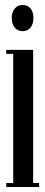

<svg xmlns="http://www.w3.org/2000/svg" viewBox="-20 -750 182 770"><path d="M5 -16H33V-534H5V-550H113V-16H137V0H5ZM71 -730Q91 -730 102.5 -716Q114 -702 114 -678Q114 -654 102.5 -639.5Q91 -625 71 -625Q51 -625 39 -639.5Q27 -654 27 -678Q27 -701 39 -715.5Q51 -730 71 -730Z"/></svg>

Font: FFF_Magyar-Nemzet Bold
Style: Regular
Weight: 700
Width: 2
Designer: bBox Type GmbH
Foundry: bBox Type GmbH
Version: Version 0.004